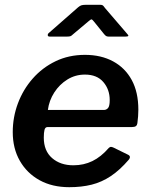

<svg xmlns="http://www.w3.org/2000/svg" viewBox="-20 -768 624 798"><path d="M268 10Q197 10 144.5 -19Q92 -48 62.5 -99.5Q33 -151 33 -219Q33 -281 54.5 -338.5Q76 -396 116 -441.5Q156 -487 211 -513.5Q266 -540 333 -540Q400 -540 450 -513Q500 -486 527.5 -435.5Q555 -385 555 -312Q555 -299 554 -285Q553 -271 551 -256Q550 -248 545 -244Q540 -240 529 -240H178Q168 -240 165 -228.5Q162 -217 162 -196Q162 -141 196.5 -111Q231 -81 285 -81Q328 -81 364 -98.5Q400 -116 432 -153Q437 -158 442 -157.5Q447 -157 453 -154L510 -126Q527 -119 515 -104Q478 -61 440.5 -36Q403 -11 361 -0.5Q319 10 268 10ZM412 -311Q422 -311 429 -319Q436 -327 436 -352Q436 -396 409.5 -427Q383 -458 333 -458Q293 -458 260 -437.5Q227 -417 205.5 -383.5Q184 -350 179 -311ZM412 -627 370 -679Q363 -688 359.5 -687.5Q356 -687 346 -678L283 -625Q277 -619 272.5 -617.5Q268 -616 260 -616H186Q179 -616 178.5 -621.5Q178 -627 183 -631L305 -738Q312 -744 318.5 -746Q325 -748 336 -748H397Q406 -748 410 -743Q414 -738 417 -734L508 -628Q515 -621 513 -618.5Q511 -616 502 -616H430Q424 -616 420 -619Q416 -622 412 -627Z"/></svg>

Font: Libre Franklin Thin SemiBold
Style: Italic
Weight: 600
Italic angle: -8°
Version: Version 3.000